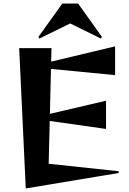

<svg xmlns="http://www.w3.org/2000/svg" viewBox="-20 -1051 729 1081"><path d="M88 -780H270L268 -704L628 -790V-628L267 -663L261 -410L577 -484V-325L260 -370L254 -129L648 -87V-77L125 10ZM331 -1031H420L554 -843L548 -834L375 -919L202 -834L196 -843Z"/></svg>

Font: Tiejili SC
Style: Regular
Weight: 400
Designer: Buernia
Foundry: Ershou Xiaoxi Press
Version: Version 1.100